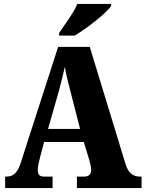

<svg xmlns="http://www.w3.org/2000/svg" viewBox="-20 -951 736 971"><path d="M279 -784V-771H358C420 -808 520 -886 542 -921V-931H371C353 -886 305 -824 279 -784ZM6 0H246V-58H203C178 -58 171 -70 171 -92C171 -111 179 -141 183 -157L203 -233H404L432 -140C435 -130 441 -108 441 -90C441 -65 423 -58 405 -58H369V0H696V-58H687C654 -58 629 -75 615 -121L434 -714H274L85 -128C67 -70 42 -58 12 -58H6ZM223 -299 278 -492C288 -529 298 -571 308 -613C315 -570 326 -529 336 -490L385 -299Z"/></svg>

Font: Noto Serif Armenian Condensed Black
Style: Regular
Weight: 900
Width: 3
Designer: Monotype Design Team
Foundry: Monotype Imaging Inc.
Version: Version 2.008